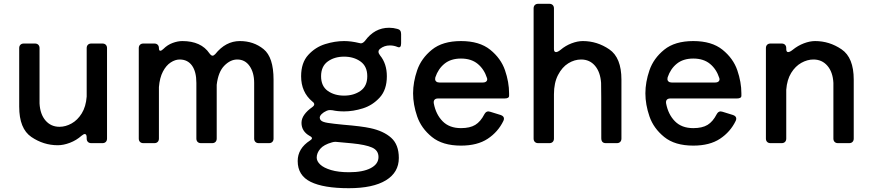

<svg xmlns="http://www.w3.org/2000/svg" viewBox="-20 -753 4592 1010"><path d="M436 -500Q436 -511 442.5 -517.5Q449 -524 460 -524H519Q530 -524 536.5 -517.5Q543 -511 543 -500V-24Q543 -13 536.5 -6.5Q530 0 519 0H460Q449 0 442.5 -6.5Q436 -13 436 -24V-29Q436 -48 426 -48Q420 -48 409 -39Q382 -15 348 -2Q314 11 284 11Q209 11 145 -32.5Q81 -76 81 -192V-500Q81 -511 87.5 -517.5Q94 -524 105 -524H164Q175 -524 181.5 -517.5Q188 -511 188 -500V-209Q191 -152 219.5 -119Q248 -86 293 -86Q325 -86 356.5 -103.5Q388 -121 410 -156.5Q432 -192 436 -245Z M1419 -334V-24Q1419 -13 1412.5 -6.5Q1406 0 1395 0H1341Q1330 0 1323.5 -6.5Q1317 -13 1317 -24V-317Q1317 -371 1293 -405.5Q1269 -440 1228 -440Q1192 -440 1160 -407.5Q1128 -375 1120 -307V-24Q1120 -13 1113.5 -6.5Q1107 0 1096 0H1037Q1026 0 1019.5 -6.5Q1013 -13 1013 -24V-317Q1013 -376 990 -408Q967 -440 925 -440Q902 -440 878 -424.5Q854 -409 837 -376.5Q820 -344 816 -295V-24Q816 -13 809.5 -6.5Q803 0 792 0H734Q723 0 716.5 -6.5Q710 -13 710 -24V-500Q710 -511 716.5 -517.5Q723 -524 734 -524H792Q803 -524 809.5 -517.5Q816 -511 816 -500Q816 -486 823 -486Q830 -486 840 -496Q861 -517 888 -527Q915 -537 939 -537Q1038 -537 1082 -472Q1091 -460 1098 -460Q1104 -460 1112 -468Q1167 -537 1242 -537Q1314 -537 1366.5 -494.5Q1419 -452 1419 -334Z M1979 -496Q1971 -489 1971 -481Q1971 -472 1979 -462Q2015 -418 2015 -352Q2015 -281 1977.5 -240Q1940 -199 1889 -183Q1838 -167 1790 -167Q1755 -167 1729 -173Q1724 -174 1716 -174Q1706 -174 1698 -170Q1682 -163 1672 -153Q1662 -143 1662 -134Q1662 -126 1668 -120Q1676 -111 1704.5 -106.5Q1733 -102 1785 -97Q1883 -89 1928 -79Q1998 -64 2038 -28Q2078 8 2078 78Q2078 154 2010 195.5Q1942 237 1815 237Q1682 237 1614 203.5Q1546 170 1546 94Q1546 28 1611 -14Q1621 -20 1621 -26Q1621 -32 1609 -38Q1566 -62 1566 -107Q1566 -129 1581 -150Q1596 -171 1622 -189Q1633 -197 1633 -204Q1633 -212 1623 -219Q1564 -268 1564 -352Q1564 -423 1601.5 -464Q1639 -505 1690.5 -521Q1742 -537 1790 -537Q1827 -537 1868 -527Q1876 -525 1878 -525Q1889 -525 1900 -538Q1950 -607 2027 -607Q2049 -607 2070 -601Q2090 -597 2090 -574V-525Q2090 -498 2071 -506Q2052 -514 2031 -514Q2001 -514 1979 -496ZM1912 -352Q1912 -404 1876.5 -429.5Q1841 -455 1790 -455Q1739 -455 1704 -429.5Q1669 -404 1669 -352Q1669 -300 1704 -275Q1739 -250 1790 -250Q1841 -250 1876.5 -275Q1912 -300 1912 -352ZM1756 -6 1745 -7Q1736 -7 1726 -4Q1683 8 1664.5 30Q1646 52 1646 76Q1646 95 1664.5 112.5Q1683 130 1721.5 141.5Q1760 153 1816 153Q1889 153 1930 131.5Q1971 110 1971 73Q1971 38 1937 23Q1903 8 1832 1Q1775 -5 1756 -6Z M2634 -235H2284Q2272 -235 2266 -228.5Q2260 -222 2262 -209Q2273 -151 2308.5 -115Q2344 -79 2405 -79Q2452 -79 2480 -96Q2508 -113 2528 -152Q2536 -167 2549 -167Q2551 -167 2559 -165L2614 -148Q2631 -142 2631 -129Q2631 -123 2628 -117Q2600 -59 2545.5 -23Q2491 13 2405 13Q2308 13 2252 -32.5Q2196 -78 2174.5 -140.5Q2153 -203 2153 -262Q2153 -321 2174.5 -383.5Q2196 -446 2252 -491.5Q2308 -537 2405 -537Q2502 -537 2558.5 -491.5Q2615 -446 2636.5 -383.5Q2658 -321 2658 -262V-249Q2658 -235 2634 -235ZM2270 -346Q2269 -343 2269 -337Q2269 -329 2275 -324Q2281 -319 2291 -319H2520Q2533 -319 2539 -325.5Q2545 -332 2542 -342Q2527 -389 2493 -417Q2459 -445 2405 -445Q2352 -445 2318.5 -418Q2285 -391 2270 -346Z M3249 -334V-24Q3249 -13 3242.5 -6.5Q3236 0 3225 0H3167Q3143 0 3143 -26Q3143 -307 3142 -317Q3138 -374 3110 -407Q3082 -440 3037 -440Q3002 -440 2969.5 -420Q2937 -400 2915.5 -358.5Q2894 -317 2894 -257V-24Q2894 -13 2887.5 -6.5Q2881 0 2870 0H2811Q2800 0 2793.5 -6.5Q2787 -13 2787 -24V-709Q2787 -720 2793.5 -726.5Q2800 -733 2811 -733H2870Q2881 -733 2887.5 -726.5Q2894 -720 2894 -709V-495Q2894 -479 2905 -479Q2914 -479 2929 -491Q2955 -513 2986.5 -525Q3018 -537 3046 -537Q3121 -537 3185 -493.5Q3249 -450 3249 -334Z M3856 -235H3506Q3494 -235 3488 -228.5Q3482 -222 3484 -209Q3495 -151 3530.5 -115Q3566 -79 3627 -79Q3674 -79 3702 -96Q3730 -113 3750 -152Q3758 -167 3771 -167Q3773 -167 3781 -165L3836 -148Q3853 -142 3853 -129Q3853 -123 3850 -117Q3822 -59 3767.5 -23Q3713 13 3627 13Q3530 13 3474 -32.5Q3418 -78 3396.5 -140.5Q3375 -203 3375 -262Q3375 -321 3396.5 -383.5Q3418 -446 3474 -491.5Q3530 -537 3627 -537Q3724 -537 3780.5 -491.5Q3837 -446 3858.5 -383.5Q3880 -321 3880 -262V-249Q3880 -235 3856 -235ZM3492 -346Q3491 -343 3491 -337Q3491 -329 3497 -324Q3503 -319 3513 -319H3742Q3755 -319 3761 -325.5Q3767 -332 3764 -342Q3749 -389 3715 -417Q3681 -445 3627 -445Q3574 -445 3540.5 -418Q3507 -391 3492 -346Z M4471 -334V-24Q4471 -13 4464.5 -6.5Q4458 0 4447 0H4388Q4377 0 4370.5 -6.5Q4364 -13 4364 -24V-317Q4361 -374 4332.5 -407Q4304 -440 4259 -440Q4227 -440 4195.5 -422.5Q4164 -405 4142 -369.5Q4120 -334 4116 -281V-24Q4116 -13 4109.5 -6.5Q4103 0 4092 0H4033Q4022 0 4015.5 -6.5Q4009 -13 4009 -24V-500Q4009 -511 4015.5 -517.5Q4022 -524 4033 -524H4092Q4103 -524 4109.5 -517.5Q4116 -511 4116 -500V-495Q4116 -479 4126 -479Q4135 -479 4150 -491Q4177 -513 4208.5 -525Q4240 -537 4268 -537Q4343 -537 4407 -493.5Q4471 -450 4471 -334Z"/></svg>

Font: Shippori Gothic B2 Bold
Style: Regular
Weight: 700
Designer: FONTDASU
Foundry: FONTDASU / Google Inc. / but / Adobe
Version: Version 1.130